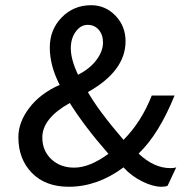

<svg xmlns="http://www.w3.org/2000/svg" viewBox="-20 -711 728 740"><path d="M564.9 -342.8H652.8Q592.3 -193.8 514.2 -119.1Q573.2 -63 637.2 -63Q651.4 -63 659.2 -65.9L626 4.9Q618.2 8.8 602.1 8.8Q569.3 8.8 527.6 -12Q485.8 -32.7 456.1 -65.9Q355.5 8.8 245.1 8.8Q154.8 8.8 102.8 -44.7Q50.8 -98.1 50.8 -182.1Q50.8 -240.2 93.3 -295.7Q135.7 -351.1 210 -383.8Q171.9 -458 171.9 -527.8Q171.9 -596.7 217.8 -643.8Q263.7 -690.9 331.1 -690.9Q386.2 -690.9 425 -650.6Q463.9 -610.4 463.9 -551.8Q463.9 -437.5 318.8 -356Q359.9 -283.7 456.1 -171.9Q525.4 -241.7 564.9 -342.8ZM280.8 -422.9Q326.2 -445.8 351.6 -479.7Q377 -513.7 377 -546.9Q377 -577.1 360.6 -596.2Q344.2 -615.2 317.9 -615.2Q291 -615.2 272 -589.1Q252.9 -563 252.9 -524.9Q252.9 -481.4 280.8 -422.9ZM249 -314Q143.1 -254.9 143.1 -181.2Q143.1 -130.4 177.5 -97.7Q211.9 -64.9 266.1 -64.9Q325.2 -64.9 397.9 -118.2Q305.2 -224.1 249 -314Z"/></svg>

Font: Myanmar Pyu Pro
Style: Regular
Weight: 400
Designer: Khon Soe Zaw Thu
Foundry: PaOh Unicode
Version: Version 2.00 April 29, 2017